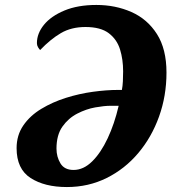

<svg xmlns="http://www.w3.org/2000/svg" viewBox="-20 -745 709 775"><path d="M250 10Q160 10 103.5 -26.5Q47 -63 47 -147Q47 -199 74 -238.5Q101 -278 146.5 -305.5Q192 -333 246 -350Q300 -367 355 -374.5Q410 -382 456 -382H472Q475 -397 476 -417Q477 -437 477 -457Q477 -505 464.5 -545.5Q452 -586 419 -611Q386 -636 325 -636Q268 -636 226 -611.5Q184 -587 142 -543Q138 -547 133.5 -554.5Q129 -562 129 -571Q129 -610 157.5 -645Q186 -680 240 -702.5Q294 -725 369 -725Q446 -725 510.5 -696.5Q575 -668 613.5 -607.5Q652 -547 652 -452Q652 -358 622 -274.5Q592 -191 538 -127Q484 -63 410.5 -26.5Q337 10 250 10ZM277 -59Q317 -59 352 -93.5Q387 -128 414.5 -186.5Q442 -245 459 -318H426Q401 -318 364.5 -311.5Q328 -305 292 -286.5Q256 -268 232 -234Q208 -200 208 -145Q208 -112 224 -85.5Q240 -59 277 -59Z"/></svg>

Font: Noto Serif SemiCondensed ExtraBold
Style: Italic
Weight: 800
Width: 4
Italic angle: -12°
Designer: Monotype Design Team
Foundry: Monotype Imaging Inc.
Version: Version 2.014; ttfautohint (v1.8.4.7-5d5b)